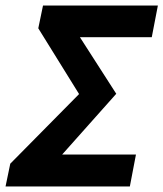

<svg xmlns="http://www.w3.org/2000/svg" viewBox="-27 -672 589 692"><path d="M-7 0 10 -82 258 -333 111 -570 128 -652H542L520 -538H261L392 -334L197 -115H463L441 0Z"/></svg>

Font: Source Sans 3
Style: Bold Italic
Weight: 700
Italic angle: -11°
Designer: Paul D. Hunt
Foundry: Adobe
Version: Version 3.052;hotconv 1.1.0;makeotfexe 2.6.0